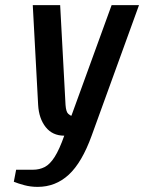

<svg xmlns="http://www.w3.org/2000/svg" viewBox="-20 -520 563 750"><path d="M127 210Q100 210 75.5 203.5Q51 197 34 190L43 143H109Q134 143 154.5 132.5Q175 122 193.5 93Q212 64 231 10Q185 10 158.5 -23.5Q132 -57 129 -110L108 -500H215L236 -110Q238 -83 246.5 -75.5Q255 -68 259 -68L416 -500H523L338 10Q300 115 248.5 162.5Q197 210 127 210Z"/></svg>

Font: Cuprum SemiBold
Style: Italic
Weight: 600
Italic angle: -10°
Version: Version 3.000